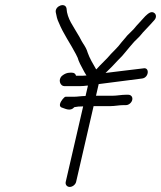

<svg xmlns="http://www.w3.org/2000/svg" viewBox="-20 -694 636 758"><path d="M255.3 44C266.3 44 278 34.8 280.5 24L349.5 -275H414.5C434.1 -275 449.2 -279 468.4 -279H477.4C488.2 -279 499.6 -288.5 502.1 -299.5C504.8 -311 497.5 -320 485.9 -320H477.9C459.2 -320 442 -316 424 -316H359L369.6 -362C426.5 -368.9 483.8 -377.1 540.7 -384C568.4 -387 571.8 -430.4 544.9 -424C494.5 -418.5 446.7 -411.7 396.7 -406C415.7 -423.8 429.6 -438.8 446.5 -457L462.2 -473C472.3 -484.3 479.8 -494.3 489.8 -506L503.5 -522C507.3 -526.7 513 -532.7 520.7 -540C538.1 -556.1 537.5 -559.8 552.8 -575C566.3 -589.5 576.4 -599.6 588.8 -614C598.3 -624.1 597.2 -636 590.2 -642C577.1 -653.2 563.1 -638.9 553.4 -630C539.2 -613.4 521.5 -596.5 507.7 -579L494.7 -566C485.3 -557.3 478.2 -549.7 473.4 -543L459.7 -527C451.5 -515.8 443.8 -507.2 433.7 -497L418 -481C403.1 -462.4 377.7 -440.1 361.2 -421C360.5 -421 360.1 -420.7 360 -420C360.1 -420.7 359.9 -421 359.2 -421C348 -440.1 333.5 -464.6 326.2 -486C322.4 -500 315.3 -511.5 307.7 -523C299.5 -535.5 295.7 -546 287.8 -558C271.1 -588.5 244.9 -619.4 242.6 -661C237.7 -685.8 196.6 -670.9 200.1 -646C203.4 -629.4 205.1 -618.8 212.4 -604C230.7 -559.1 257.9 -522.3 279.8 -480L286.6 -466C288.4 -459.3 291.5 -451.3 296 -442C305.6 -424.7 311.2 -411.3 321.4 -396C315.9 -395.3 310.9 -395 306.2 -395H280.2C278 -403 272.6 -407 264 -407H256C245.3 -407 235 -403 225.2 -395C207.3 -379.3 218.2 -354 233.7 -354H296.7C304.7 -354 313.5 -354.7 323.2 -356H327.2L317.7 -315C300.1 -315 286.3 -312 271 -312H239C236.4 -312 232.5 -308.8 227.3 -302.5C218.5 -291.5 210.7 -275.8 222.3 -270C237.6 -265.3 257.5 -252.6 273.6 -271C284.6 -273.1 293.5 -274 308.3 -274L239.5 24C237 34.8 244.4 44 255.3 44Z"/></svg>

Font: HoneyBee
Style: SeLitIt
Weight: 300
Foundry: Cannot Into Space Fonts
Version: Version 0.89